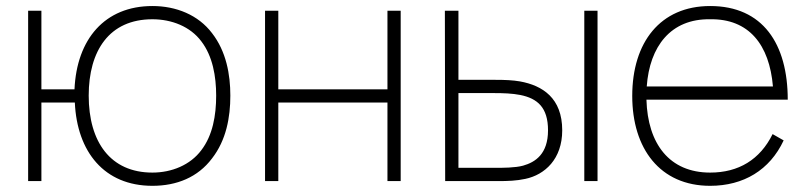

<svg xmlns="http://www.w3.org/2000/svg" viewBox="-20 -598 2663 634"><path d="M680.2 -488.5C634.4 -549 561.5 -578.1 483.3 -578.1C326 -578.1 233.3 -468.8 226 -303.1H116.7V-562.5H72.9V0H116.7V-259.4H227.1C234.4 -96.9 324 15.6 483.3 15.6C563.5 15.6 633.3 -12.5 680.2 -75C727.1 -135.4 740.6 -210.4 740.6 -282.3C740.6 -352.1 727.1 -428.1 680.2 -488.5ZM644.8 -102.1C608.3 -53.1 546.9 -28.1 483.3 -28.1C344.8 -28.1 272.9 -129.2 272.9 -282.3C272.9 -430.2 340.6 -534.4 483.3 -534.4C546.9 -534.4 608.3 -510.4 644.8 -461.5C682.3 -412.5 693.8 -345.8 693.8 -282.3C693.8 -216.7 682.3 -151 644.8 -102.1Z M1259.4 -562.5V-303.1H899V-562.5H855.2V0H899V-259.4H1259.4V0H1303.1V-562.5Z M1449 -562.5 1450 0H1625C1657.3 0 1685.4 -1 1714.6 -7.3C1779.2 -20.8 1836.5 -72.9 1836.5 -167.7C1836.5 -274 1771.9 -315.6 1696.9 -329.2C1672.9 -333.3 1647.9 -334.4 1614.6 -334.4H1493.8V-562.5ZM1909.4 -562.5H1953.1V0H1909.4ZM1493.8 -290.6H1612.5C1640.6 -290.6 1671.9 -289.6 1697.9 -284.4C1755.2 -272.9 1789.6 -242.7 1789.6 -167.7C1789.6 -89.6 1747.9 -62.5 1707.3 -51C1681.2 -43.8 1640.6 -43.8 1612.5 -43.8H1493.8Z M2325 -28.1C2190.6 -28.1 2118.8 -122.9 2114.6 -268.8H2581.2C2581.2 -453.1 2499 -578.1 2325 -578.1C2160.4 -578.1 2067.7 -458.3 2067.7 -281.2C2067.7 -107.3 2159.4 15.6 2325 15.6C2435.4 15.6 2521.9 -36.5 2567.7 -134.4L2531.2 -155.2C2489.6 -70.8 2418.8 -28.1 2325 -28.1ZM2325 -534.4C2453.1 -536.5 2520.8 -450 2532.3 -312.5H2115.6C2125 -444.8 2194.8 -536.5 2325 -534.4Z"/></svg>

Font: Manrope3 Thin
Style: Regular
Weight: 100
Width: 4
Designer: Mikhail Sharanda
Foundry: Mikhail Sharanda
Version: Version 3.000;PS 003.000;hotconv 1.0.88;makeotf.lib2.5.64775